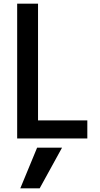

<svg xmlns="http://www.w3.org/2000/svg" viewBox="-20 -750 540 1040"><path d="M195 270H90L181 50H316ZM73 0V-730H186V-98H453V0Z"/></svg>

Font: M PLUS 1 Code Medium
Style: Regular
Weight: 500
Designer: Coji Morishita
Foundry: UNDERFOREST DESIGN
Version: Version 1.002